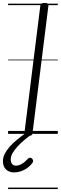

<svg xmlns="http://www.w3.org/2000/svg" viewBox="-55 -910 413 1305"><path d="M136 14Q122 14 116 9.5Q110 5 111 -6L219 -871Q221 -881 227.5 -885.5Q234 -890 249 -890Q263 -890 269.5 -885.5Q276 -881 274 -871L166 -5Q165 5 158.5 9.5Q152 14 136 14ZM42 262Q8 262 -13.5 242.5Q-35 223 -35 186Q-35 160 -23 136Q-11 112 10 88Q31 64 59 41Q87 18 119 -5L161 -4V1Q135 21 109.5 42.5Q84 64 63.5 86.5Q43 109 30.5 130.5Q18 152 18 174Q18 193 27 204.5Q36 216 54 216Q72 216 93 204Q114 192 135 169Q141 163 148 162Q155 161 162 167Q169 174 170 181.5Q171 189 166 196Q152 216 131.5 231Q111 246 87.5 254Q64 262 42 262ZM0 365H338V375H0ZM0 -20H338V0H0ZM0 -505H338V-500H0ZM0 -885H338V-875H0Z"/></svg>

Font: Playwrite GB J Guides
Style: Italic
Weight: 400
Italic angle: -7.01216°
Designer: Veronika Burian, José Scaglione
Foundry: TypeTogether
Version: Version 1.003